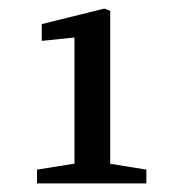

<svg xmlns="http://www.w3.org/2000/svg" viewBox="-20 -851 416 446"><path d="M66 -425V-457L160 -472H227L320 -457V-425ZM153 -425V-764L77 -756V-795L222 -831L236 -826V-425Z"/></svg>

Font: Source Serif 4 18pt Medium
Style: Regular
Weight: 500
Designer: Frank Grießhammer
Foundry: Adobe Systems Incorporated
Version: Version 4.004;hotconv 1.0.116;makeotfexe 2.5.65601